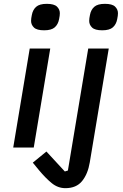

<svg xmlns="http://www.w3.org/2000/svg" viewBox="-20 -769 640 1001"><path d="M135 -516H242L156 0H49ZM321 212Q282 212 250 186Q218 160 183 118L151 79L222 21L318 125L334 120L440 -516H547L448 78Q438 138 408 175Q378 212 321 212ZM210 -611Q172 -611 157 -625.5Q142 -640 142 -660Q142 -666 143 -674Q144 -682 146 -691Q151 -718 168.5 -733.5Q186 -749 224 -749Q262 -749 277 -734.5Q292 -720 292 -700Q292 -694 291 -686Q290 -678 288 -669Q283 -642 265.5 -626.5Q248 -611 210 -611ZM513 -611Q475 -611 460 -625.5Q445 -640 445 -660Q445 -666 446 -674Q447 -682 449 -691Q454 -718 471.5 -733.5Q489 -749 527 -749Q565 -749 580 -734.5Q595 -720 595 -700Q595 -694 594 -686Q593 -678 591 -669Q586 -642 568.5 -626.5Q551 -611 513 -611Z"/></svg>

Font: IBM Plex Mono Medium
Style: Italic
Weight: 500
Italic angle: -9°
Monospace: yes
Designer: Mike Abbink, Paul van der Laan, Pieter van Rosmalen
Foundry: Bold Monday
Version: Version 2.3